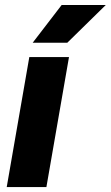

<svg xmlns="http://www.w3.org/2000/svg" viewBox="-20 -760 450 780"><path d="M260.3 -528.3 168.5 0H7.3L99.1 -528.3ZM112.8 -586.4 230.5 -739.7H409.7L253.4 -586.4Z"/></svg>

Font: Roboto Black
Style: Italic
Weight: 900
Italic angle: -12°
Designer: Christian Robertson
Foundry: Google
Version: Version 3.0; 2020